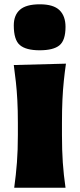

<svg xmlns="http://www.w3.org/2000/svg" viewBox="-20 -877 372 897"><path d="M46.4 0Q54.7 -60.5 59.1 -117.7Q63.5 -174.8 63.5 -246.6V-303.2Q63.5 -362.8 61 -408.4Q58.6 -454.1 54.2 -493.7Q49.8 -533.2 44.4 -573.2L288.1 -579.6Q282.2 -538.6 278.1 -498.3Q273.9 -458 271.7 -411.1Q269.5 -364.3 269.5 -303.2V-246.6Q269.5 -174.8 273.4 -117.7Q277.3 -60.5 286.1 0ZM165 -642.1Q101.6 -642.1 73 -666.3Q44.4 -690.4 44.4 -758.3Q44.4 -806.2 73.2 -831.5Q102.1 -856.9 166 -856.9Q229.5 -856.9 257.8 -829.6Q286.1 -802.2 286.1 -751.5Q286.1 -688.5 257.8 -665.3Q229.5 -642.1 165 -642.1Z"/></svg>

Font: Pinar-DS1-FD ExtraBold
Style: Regular
Weight: 800
Designer: Amin Abedi
Version: Version 2.000